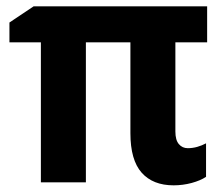

<svg xmlns="http://www.w3.org/2000/svg" viewBox="-20 -566 690 596"><path d="M563 -106Q577.6 -106 592.3 -110.1Q606.9 -114.3 619.6 -121.1V-17.1Q602.1 -5.4 574.7 2Q547.4 9.3 519 9.3Q454.6 9.3 419.7 -30Q384.8 -69.3 384.8 -152.8V-434.6H246.6V0H106.9V-434.6H9.3V-496.1L84.5 -546.4H623V-434.6H524.4V-157.7Q524.4 -131.3 535.2 -118.7Q545.9 -106 563 -106Z"/></svg>

Font: Open Sans SemiCondensed
Style: Bold
Weight: 700
Width: 4
Designer: Monotype Design Team
Foundry: Monotype Imaging Inc.
Version: Version 3.003